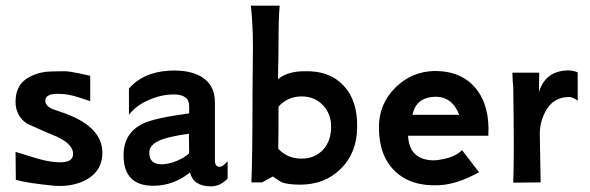

<svg xmlns="http://www.w3.org/2000/svg" viewBox="-20 -645 2085 679"><path d="M272 -3Q227 16 173 12Q79 3 36 -9L35 -108L113 -84Q158 -71 193 -71Q235 -71 238 -96Q243 -134 178 -163Q145 -176 75 -208Q35 -236 35 -285Q35 -340 73 -366Q103 -386 141 -391Q159 -393 209 -393Q224 -393 258 -386Q298 -377 299 -377V-287Q286 -292 260 -300Q222 -313 190 -313Q140 -315 140 -288Q142 -270 164 -260Q174 -256 192.5 -250Q211 -244 220 -240Q342 -192 342 -105Q342 -34 272 -3Z M785 -75V-14Q760 14 726 14Q664 14 652 -35Q593 12 522 12Q417 12 417 -96Q417 -175 486 -208Q528 -228 649 -244V-270Q649 -311 594 -311Q550 -311 505 -291Q460 -271 436 -239V-332Q485 -389 577 -395Q647 -399 690 -375Q740 -346 740 -284V-78Q740 -55 757 -55Q768 -55 785 -75ZM649 -103 648 -172Q597 -165 566 -156Q510 -140 508 -108Q506 -64 552 -64Q576 -64 605 -76Q634 -88 649 -103Z M1243 -194Q1242 -103 1184 -47Q1128 8 1042 8Q997 8 975 -1Q960 -10 945 -21L907 0H869Q873 -91 873 -316Q873 -360 874 -419Q875 -483 874 -523Q872 -585 867 -625H969Q965 -582 965 -495Q965 -471 964.5 -440.5Q964 -410 963.5 -392.5Q963 -375 963 -365Q996 -392 1052 -393Q1146 -397 1197 -340Q1245 -288 1243 -194ZM1151 -194Q1152 -241 1122.5 -272.5Q1093 -304 1047 -304Q997 -304 965 -268Q965 -175 964 -119Q996 -84 1047 -84Q1092 -84 1121 -114Q1150 -144 1151 -194Z M1707 -165H1423Q1428 -78 1515 -78Q1526 -78 1540 -81Q1589 -89 1614 -114L1674 -36Q1597 7 1533 10Q1434 15 1377 -39.5Q1320 -94 1320 -195Q1320 -277 1378 -335Q1435 -392 1517 -394Q1612 -394 1662.5 -332.5Q1713 -271 1707 -165ZM1439 -239H1604Q1579 -303 1520 -303Q1451 -301 1439 -239Z M2023 -389V-289Q2006 -302 1993 -302Q1935 -302 1908 -249Q1888 -210 1889 -168L1892 0L1795 1Q1799 -96 1795 -339Q1793 -353 1792 -388H1887L1886 -319Q1908 -394 1988 -396Q2008 -396 2023 -389Z"/></svg>

Font: GFS Neohellenic Rg
Style: Bold
Weight: 700
Designer: Designed by Takis Katsoulidis and George D. Matthiopoulos.
Foundry: Designed by Takis Katsoulidis and George D. Matthiopoulos.
Version: Version 1.0